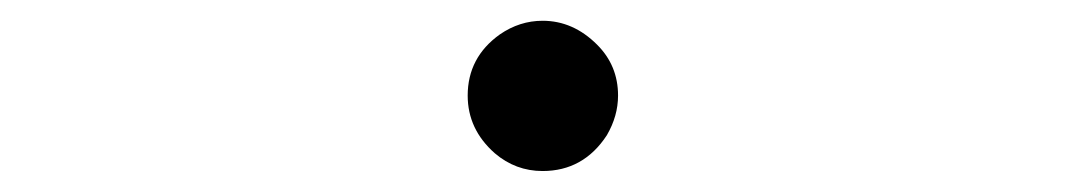

<svg xmlns="http://www.w3.org/2000/svg" viewBox="-20 -472 1040 184"><path d="M500 -452.1Q529.3 -452.1 552.2 -429.2Q572.3 -409.2 572.3 -380.4Q572.3 -360.8 561.5 -342.3Q539.1 -308.1 500 -308.1Q474.1 -308.1 454.1 -325.2Q428.2 -348.1 428.2 -380.4Q428.2 -417 459 -439Q478 -452.1 500 -452.1Z"/></svg>

Font: I.Ming
Style: Regular
Weight: 400
Designer: Ichiten Fonts Project
Version: Version 5.10 Mar 24, 2018